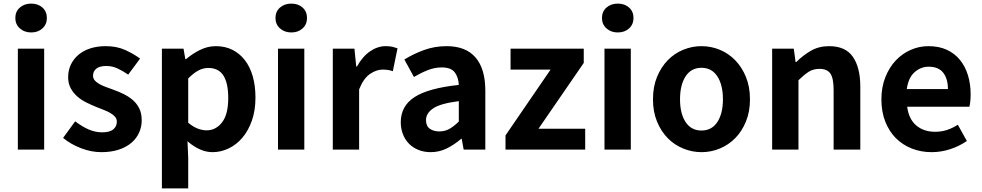

<svg xmlns="http://www.w3.org/2000/svg" viewBox="-20 -830 5446 1065"><path d="M79 -560H225V0H79ZM153 -650Q115 -650 90 -672.5Q65 -695 65 -730Q65 -766 90 -788Q115 -810 153 -810Q191 -810 215.5 -788Q240 -766 240 -730Q240 -695 215.5 -672.5Q191 -650 153 -650Z M542 14Q486 14 429 -8Q372 -30 330 -65L397 -157Q435 -128 471.5 -112Q508 -96 547 -96Q589 -96 608.5 -112.5Q628 -129 628 -155Q628 -171 618 -182.5Q608 -194 591.5 -203.5Q575 -213 554 -221Q533 -229 511 -238Q484 -249 457 -262.5Q430 -276 408 -295.5Q386 -315 372 -341Q358 -367 358 -402Q358 -440 373 -471.5Q388 -503 415 -526Q442 -549 480.5 -561.5Q519 -574 566 -574Q628 -574 675 -552.5Q722 -531 757 -505L691 -416Q661 -437 631.5 -450.5Q602 -464 570 -464Q532 -464 514 -449Q496 -434 496 -410Q496 -395 505.5 -384Q515 -373 531 -364Q547 -355 567.5 -347.5Q588 -340 610 -332Q638 -322 665.5 -308.5Q693 -295 715.5 -276Q738 -257 752 -229.5Q766 -202 766 -163Q766 -126 751.5 -94Q737 -62 709 -38Q681 -14 639 0Q597 14 542 14Z M998 -560 1008 -502H1012Q1047 -532 1089.5 -553Q1132 -574 1177 -574Q1229 -574 1269.5 -553.5Q1310 -533 1338.5 -496Q1367 -459 1382 -406.5Q1397 -354 1397 -289Q1397 -217 1377 -160.5Q1357 -104 1324 -65.5Q1291 -27 1248 -6.5Q1205 14 1159 14Q1124 14 1090 -1Q1056 -16 1024 -43Q1023 -45 1022 -45.5Q1021 -46 1020 -47L1024 45V215H878V-560ZM1024 -149Q1052 -126 1077.5 -116.5Q1103 -107 1126 -107Q1177 -107 1211.5 -151Q1246 -195 1246 -287Q1246 -368 1219.5 -410.5Q1193 -453 1135 -453Q1106 -453 1079.5 -438.5Q1053 -424 1024 -395Z M1522 -560H1668V0H1522ZM1596 -650Q1558 -650 1533 -672.5Q1508 -695 1508 -730Q1508 -766 1533 -788Q1558 -810 1596 -810Q1634 -810 1658.5 -788Q1683 -766 1683 -730Q1683 -695 1658.5 -672.5Q1634 -650 1596 -650Z M1826 -560H1946L1956 -461H1960Q1991 -517 2033 -545.5Q2075 -574 2119 -574Q2142 -574 2156.5 -570.5Q2171 -567 2185 -562L2159 -435Q2145 -440 2131.5 -442Q2118 -444 2101 -444Q2068 -444 2032 -419.5Q1996 -395 1972 -334V0H1826Z M2369 14Q2332 14 2301 1.5Q2270 -11 2248.5 -33Q2227 -55 2215 -85.5Q2203 -116 2203 -152Q2203 -242 2279.5 -291.5Q2356 -341 2525 -359Q2523 -401 2502.5 -428.5Q2482 -456 2430 -456Q2391 -456 2353 -441Q2315 -426 2276 -403L2223 -500Q2273 -531 2332 -552.5Q2391 -574 2457 -574Q2564 -574 2618 -511Q2672 -448 2672 -327V0H2552L2541 -60H2538Q2501 -28 2459 -7Q2417 14 2369 14ZM2417 -101Q2448 -101 2473.5 -115.5Q2499 -130 2525 -156V-269Q2423 -256 2383 -229Q2343 -202 2343 -164Q2343 -131 2364 -116Q2385 -101 2417 -101Z M2784 -79 3034 -444H2812V-560H3218V-481L2967 -116H3226V0H2784Z M3333 -560H3479V0H3333ZM3407 -650Q3369 -650 3344 -672.5Q3319 -695 3319 -730Q3319 -766 3344 -788Q3369 -810 3407 -810Q3445 -810 3469.5 -788Q3494 -766 3494 -730Q3494 -695 3469.5 -672.5Q3445 -650 3407 -650Z M3871 14Q3819 14 3770 -6Q3721 -26 3684 -63.5Q3647 -101 3624.5 -155.5Q3602 -210 3602 -279Q3602 -349 3624.5 -403.5Q3647 -458 3684 -496Q3721 -534 3770 -554Q3819 -574 3871 -574Q3924 -574 3972.5 -554Q4021 -534 4058 -496Q4095 -458 4117.5 -403.5Q4140 -349 4140 -279Q4140 -210 4117.5 -155.5Q4095 -101 4058 -63.5Q4021 -26 3972.5 -6Q3924 14 3871 14ZM3871 -106Q3928 -106 3959 -153Q3990 -200 3990 -279Q3990 -359 3959 -406.5Q3928 -454 3871 -454Q3814 -454 3783 -406.5Q3752 -359 3752 -279Q3752 -200 3783 -153Q3814 -106 3871 -106Z M4383 -560 4393 -486H4397Q4434 -523 4478 -548.5Q4522 -574 4579 -574Q4670 -574 4711 -514.5Q4752 -455 4752 -349V0H4604V-331Q4604 -396 4586 -422Q4568 -448 4526 -448Q4491 -448 4466 -432Q4441 -416 4409 -385V0H4263V-560Z M5147 14Q5089 14 5038 -6Q4987 -26 4949.5 -63.5Q4912 -101 4890.5 -155.5Q4869 -210 4869 -279Q4869 -347 4891 -402Q4913 -457 4949 -495Q4985 -533 5032 -553.5Q5079 -574 5130 -574Q5188 -574 5231.5 -554Q5275 -534 5304.5 -498Q5334 -462 5349 -413Q5364 -364 5364 -306Q5364 -286 5362 -267.5Q5360 -249 5357 -238H5012Q5021 -169 5062.5 -134Q5104 -99 5167 -99Q5202 -99 5232.5 -109Q5263 -119 5293 -138L5343 -48Q5301 -19 5250.5 -2.5Q5200 14 5147 14ZM5238 -336Q5238 -393 5212 -426.5Q5186 -460 5131 -460Q5087 -460 5052.5 -429Q5018 -398 5010 -336Z"/></svg>

Font: Kinto Sans
Style: Bold
Weight: 700
Designer: Authors: Ryoko NISHIZUKA  (kana & ideographs); Paul D. Hunt (Latin, Greek & Cyrillic); Wenlong ZHANG  (bopomofo); Sandol
Foundry: Adobe Systems Incorporated, ookami Inc.
Version: Version 0.001